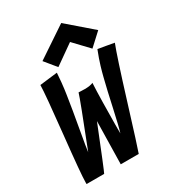

<svg xmlns="http://www.w3.org/2000/svg" viewBox="-208 -996 1005 1111"><g transform="rotate(-30 294.5 -440.0)"><path d="M377.4 -880.4 542.5 -737.8 460 -661.6 366.7 -759.8 235.8 -667.5 173.3 -743.7ZM156.2 0H38.6V-10.7Q38.6 -63.5 65.7 -316.7Q92.8 -569.8 93.8 -629.9Q113.3 -632.3 152.6 -637Q191.9 -641.6 211.9 -644Q210 -611.3 207 -582.8Q204.1 -554.2 202.1 -539.8Q200.2 -525.4 197.3 -506.1Q194.3 -486.8 193.4 -481.4Q184.6 -421.4 162.8 -299.6Q141.1 -177.7 138.7 -154.3Q253.9 -447.3 263.7 -482.4Q268.1 -482.4 282.2 -481.7Q296.4 -481 305.2 -481Q340.8 -481 360.8 -490.2Q357.9 -442.9 356.4 -359.4Q355 -275.9 354.5 -215.8V-155.8Q366.2 -192.4 390.9 -305.4Q415.5 -418.5 428.7 -469.7Q429.7 -473.6 433.8 -490.5Q438 -507.3 441.4 -519.5Q444.8 -531.7 450.7 -551.8Q456.5 -571.8 464.8 -595.2Q473.1 -618.7 483.4 -645Q501 -642.1 536.4 -636Q571.8 -629.9 589.4 -626.5Q561.5 -556.2 480.7 -294.9Q399.9 -33.7 387.2 0H267.1Q270.5 -193.8 272.9 -285.6Q164.1 -13.2 156.2 0Z"/></g></svg>

Font: Fantasque Sans Mono
Style: Bold Italic
Weight: 700
Italic angle: -11°
Monospace: yes
Designer: Jany Belluz
Version: Version 1.7.1